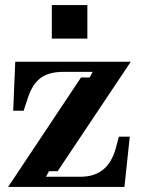

<svg xmlns="http://www.w3.org/2000/svg" viewBox="-20 -736 554 756"><path d="M161 -40H296Q351 -40 386 -68Q421 -96 437 -156L448 -198H491L470 0H12L299 -431H333L345 -453H229Q172 -453 140 -429Q108 -405 91 -354L73 -300H32L40 -493H495L207 -62H173ZM184 -584V-716H324V-584Z"/></svg>

Font: Redaction
Style: Bold
Weight: 700
Designer: Jeremy Mickel / Forest Young
Foundry: MCKL
Version: Version 2.001; Redaction Bold